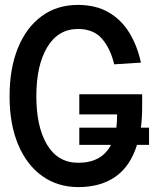

<svg xmlns="http://www.w3.org/2000/svg" viewBox="-20 -746 640 782"><path d="M299 16Q215 16 152 -29Q89 -74 54 -157Q19 -240 19 -354Q19 -467 53 -550.5Q87 -634 149.5 -680Q212 -726 297 -726Q370 -726 422 -696Q474 -666 506.5 -613Q539 -560 554 -491L445 -484Q430 -548 395.5 -588Q361 -628 298 -628Q217 -628 172.5 -554Q128 -480 128 -354Q128 -229 172 -156Q216 -83 299 -83Q394 -83 432 -156H303V-226H454Q457 -251 457 -280H303V-362H559V-312Q559 -266 554 -226H587V-156H538Q511 -69 450.5 -26.5Q390 16 299 16Z"/></svg>

Font: Geist Mono Medium
Style: Regular
Weight: 500
Monospace: yes
Designer: Basement.studio, Andrés Briganti, Mateo Zaragoza
Foundry: Basement.studio, Vercel, Andrés Briganti, Guido Ferreyra, Mateo Zaragoza
Version: Version 1.500; ttfautohint (v1.8.4.7-5d5b)